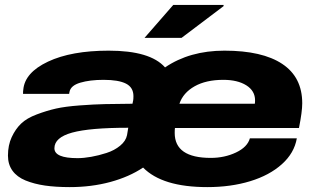

<svg xmlns="http://www.w3.org/2000/svg" viewBox="-20 -745 1280 777"><path d="M564.9 -591.8 681.2 -725.1H884.8V-720.2L714.8 -591.8ZM262.2 12.2Q205.6 12.2 161.9 5.9Q118.2 -0.5 83.5 -14.6Q48.8 -28.8 30.5 -54.2Q12.2 -79.6 12.2 -115.2Q12.2 -157.2 27.3 -189.9Q42.5 -222.7 65.2 -244.6Q87.9 -266.6 128.9 -282Q169.9 -297.4 206.8 -305.7Q243.7 -314 302.5 -318.4Q361.3 -322.8 404.5 -323.7Q447.8 -324.7 516.1 -325.2L519 -338.9Q520 -344.7 520 -356Q520 -391.1 490 -406.5Q460 -421.9 398.9 -421.9Q343.8 -421.9 304.9 -410.4Q266.1 -398.9 261.2 -373L259.8 -365.2H73.2Q73.2 -377 74.2 -381.8Q80.1 -451.2 174.3 -495.6Q268.6 -540 419.9 -540Q588.4 -540 647.9 -472.2Q747.6 -540 888.2 -540Q1041.5 -540 1122.3 -486.3Q1203.1 -432.6 1203.1 -327.1Q1203.1 -293 1189.9 -227.1H688Q687 -220.2 687 -207Q687 -106 833 -106Q888.7 -106 935.1 -127.9Q981.4 -149.9 991.2 -185.1H1181.2Q1170.9 -125.5 1120.8 -80.6Q1070.8 -35.6 992.4 -11.7Q914.1 12.2 818.8 12.2Q636.7 12.2 559.1 -66.9Q502.9 -29.3 426.3 -8.5Q349.6 12.2 262.2 12.2ZM706.1 -325.2H1011.2Q1012.2 -330.1 1012.2 -338.9Q1012.2 -377.4 976.8 -399.7Q941.4 -421.9 883.8 -421.9Q814 -421.9 767.6 -395.8Q721.2 -369.6 706.1 -325.2ZM293.9 -105Q318.8 -105 349.1 -110.4Q379.4 -115.7 411.1 -126Q442.9 -136.2 466.1 -155.3Q489.3 -174.3 494.1 -198.2L499 -228Q343.3 -228 271.7 -208.3Q200.2 -188.5 200.2 -145Q200.2 -105 293.9 -105Z"/></svg>

Font: Archivo Expanded ExtraBold
Style: Italic
Weight: 800
Width: 7
Italic angle: -10°
Designer: Hector Gatti
Foundry: Omnibus-Type
Version: Version 2.001